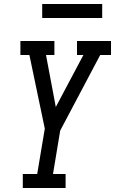

<svg xmlns="http://www.w3.org/2000/svg" viewBox="-20 -940 575 960"><path d="M94 0V-70H166L204 -297L169 -464L127 -665H82V-735H252V-665H210L259 -405L397 -665H365V-735H535V-665H481L281 -287L245 -70H308V0ZM191 -850V-920H491V-850Z"/></svg>

Font: Iosevka Gothic
Style: Italic
Weight: 400
Italic angle: -9°
Monospace: yes
Designer: Belleve Invis
Foundry: Belleve Invis
Version: Version 15.5.1; ttfautohint (v1.8.4)